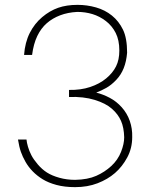

<svg xmlns="http://www.w3.org/2000/svg" viewBox="-20 -759 620 790"><path d="M79 -533Q83 -585 102.5 -623.5Q122 -662 153.5 -688.5Q185 -715 219.5 -727Q254 -739 299 -739Q338 -739 375 -728.5Q412 -718 440.5 -695Q469 -672 486 -637Q503 -602 503 -542Q500 -506 489 -478.5Q478 -451 458 -430Q438 -409 417.5 -397.5Q397 -386 376 -378Q404 -371 431.5 -356.5Q459 -342 481 -317.5Q503 -293 514 -261.5Q525 -230 524 -195Q524 -149 503.5 -111Q483 -73 453 -47Q423 -21 381.5 -5Q340 11 289 11Q246 11 212.5 2Q179 -7 155.5 -21.5Q132 -36 114.5 -54Q97 -72 85 -93Q73 -114 66 -134Q59 -154 54 -185H89Q90 -173 95 -155.5Q100 -138 109 -120.5Q118 -103 135.5 -82.5Q153 -62 173.5 -49Q194 -36 224.5 -27.5Q255 -19 289 -19Q341 -20 376 -35.5Q411 -51 438 -76Q465 -101 478 -134Q491 -167 491 -194Q490 -234 478 -261.5Q466 -289 440.5 -311.5Q415 -334 369.5 -348Q324 -362 264 -360V-389Q312 -388 351 -401Q390 -414 417 -436.5Q444 -459 457.5 -486Q471 -513 471 -551Q471 -594 456 -623.5Q441 -653 415.5 -672.5Q390 -692 360.5 -701Q331 -710 298 -710Q259 -708 227.5 -696Q196 -684 172.5 -663.5Q149 -643 133.5 -611Q118 -579 112 -533Q104 -533 79 -533Z"/></svg>

Font: SpoqaHanSansJP-Thin
Style: Regular
Weight: 250
Designer: [Source Han Sans]
Ryoko NISHIZUKA  (kana & ideographs); Paul D. Hunt (Latin, Greek & Cyrillic); Wenlong ZHANG  (bopomofo
Foundry: Spoqa (http://bi.spoqa.com)
Version: Version 1.002.20150607